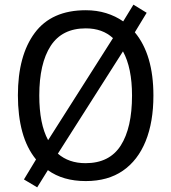

<svg xmlns="http://www.w3.org/2000/svg" viewBox="-20 -769 736 826"><path d="M640 -358Q640 -244 606.5 -161.5Q573 -79 508.5 -34.5Q444 10 349 10Q251 10 186 -37L140 37L83 3L135 -83Q95 -132 76 -201.5Q57 -271 57 -359Q57 -530 129.5 -627.5Q202 -725 349 -725Q396 -725 436.5 -712.5Q477 -700 510 -677L554 -749L611 -714L560 -630Q640 -534 640 -358ZM149 -358Q149 -236 187 -166L466 -605Q421 -647 349 -647Q247 -647 198 -571.5Q149 -496 149 -358ZM548 -358Q548 -477 509 -548L229 -108Q276 -67 348 -67Q451 -67 499.5 -143Q548 -219 548 -358Z"/></svg>

Font: Noto Sans Gurmukhi SemiCondensed
Style: Regular
Weight: 400
Width: 4
Designer: Jelle Bosma - Monotype Design Team
Foundry: Monotype Imaging Inc.
Version: Version 2.004; ttfautohint (v1.8.4.7-5d5b)